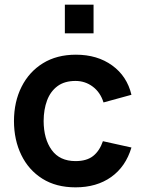

<svg xmlns="http://www.w3.org/2000/svg" viewBox="-20 -790 616 825"><path d="M304.5 15Q221.1 15 162 -22.2Q102.9 -59.5 71.6 -124Q40.2 -188.4 40 -270Q40.2 -352.8 72.7 -417.2Q105.1 -481.6 164.6 -518.3Q224.1 -555 306.2 -555Q398.2 -555 462 -508.8Q525.8 -462.7 544.8 -382.7L424.8 -349.8Q411.1 -393.5 378.5 -417.8Q345.9 -442.2 304.5 -442.2Q257.3 -442.2 227 -419.8Q196.7 -397.3 182.2 -358.4Q167.7 -319.5 167.5 -270Q167.8 -192.9 202.2 -145.4Q236.7 -97.8 304.5 -97.8Q352.8 -97.8 380.4 -119.9Q408.1 -142 422.2 -183.3L544.8 -156.2Q520.1 -73.7 457.6 -29.3Q395.1 15 304.5 15ZM382 -646.7H258.7V-770H382Z"/></svg>

Font: Manrope Variable Light
Style: Regular
Weight: 200
Designer: Mikhail Sharanda
Foundry: Mikhail Sharanda
Version: Version 4.505